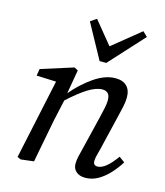

<svg xmlns="http://www.w3.org/2000/svg" viewBox="-114 -845 814 945"><g transform="rotate(15 292.5 -372.5)"><path d="M408 13Q379 13 362 -2Q345 -17 345 -41Q345 -60 349.5 -79Q354 -98 361 -126L402 -295Q408 -320 413 -343.5Q418 -367 418 -383Q418 -408 408 -418.5Q398 -429 379 -429Q348 -429 307.5 -404Q267 -379 211 -328L187 -219Q176 -164 166 -110Q156 -56 145 0L79 8L61 0L148 -407L48 -411L54 -446L218 -498L237 -488L216 -366Q263 -422 319 -460.5Q375 -499 427 -499Q465 -499 485 -479Q505 -459 505 -422Q505 -400 499.5 -374.5Q494 -349 488 -325L445 -145Q439 -123 435 -106.5Q431 -90 431 -79Q431 -56 453 -56Q472 -56 495 -74Q518 -92 546 -131L575 -110Q556 -79 530 -50.5Q504 -22 473.5 -4.5Q443 13 408 13ZM263 -758 357 -643 499 -758 523 -735 363 -560H329L232 -737Z"/></g></svg>

Font: Source Serif 4 SmText
Style: Italic
Weight: 400
Italic angle: -12°
Designer: Frank Grießhammer
Foundry: Adobe
Version: Version 4.005;hotconv 1.1.0;makeotfexe 2.6.0